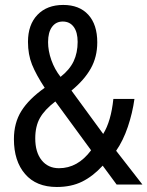

<svg xmlns="http://www.w3.org/2000/svg" viewBox="-20 -744 594 774"><path d="M234.9 -724.1Q299.8 -724.1 335.9 -684.6Q372.1 -645 372.1 -573.2Q372.1 -514.2 345.9 -467.8Q319.8 -421.4 268.1 -378.9L396 -204.1Q427.7 -255.4 437 -345.2H522Q514.2 -288.6 495.4 -232.9Q476.6 -177.2 448.2 -136.2L554.2 0H450.2L394 -76.2Q354.5 -33.2 310.8 -11.7Q267.1 9.8 209 9.8Q126 9.8 81.1 -42.5Q36.1 -94.7 36.1 -183.1Q36.1 -248.5 66.2 -296.6Q96.2 -344.7 160.2 -390.1Q125.5 -442.9 109.1 -483.6Q92.8 -524.4 92.8 -575.2Q92.8 -644.5 131.1 -684.3Q169.4 -724.1 234.9 -724.1ZM232.9 -657.2Q205.6 -657.2 189.7 -635.5Q173.8 -613.8 173.8 -574.2Q173.8 -539.1 187 -501.7Q200.2 -464.4 224.1 -434.1Q260.7 -462.9 276.9 -497.1Q293 -531.2 293 -575.2Q293 -614.3 277.1 -635.7Q261.2 -657.2 232.9 -657.2ZM203.1 -335Q159.7 -301.8 140.9 -268.3Q122.1 -234.9 122.1 -186Q122.1 -130.4 147.9 -98.1Q173.8 -65.9 217.8 -65.9Q293.5 -65.9 347.2 -138.2Z"/></svg>

Font: Noto Sans Thai Looped Condensed
Style: Regular
Weight: 400
Width: 3
Designer: Sasikarn Vongin, Ben Mitchell
Foundry: The Fontpad Ltd
Version: Version 1.00